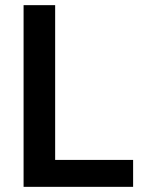

<svg xmlns="http://www.w3.org/2000/svg" viewBox="-20 -725 556 745"><path d="M71.5 0V-705H194V-104.5H496.5V0Z"/></svg>

Font: Nunito Sans 12pt ExtraLight SemiCondensed
Style: Regular
Weight: 200
Width: 4
Version: Version 3.101;gftools[0.9.27]